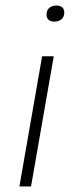

<svg xmlns="http://www.w3.org/2000/svg" viewBox="-20 -673 266 693"><path d="M50 0 132 -470H174L92 0ZM176 -595Q163 -595 155.5 -601.5Q148 -608 148 -620Q148 -636 158 -644.5Q168 -653 184 -653Q197 -653 204.5 -646.5Q212 -640 212 -628Q212 -612 202 -603.5Q192 -595 176 -595Z"/></svg>

Font: Gantari ExtraLight
Style: Italic
Weight: 250
Italic angle: -10°
Designer: Anugrah Pasau
Foundry: Lafontype
Version: Version 1.000